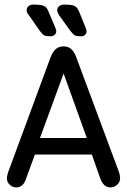

<svg xmlns="http://www.w3.org/2000/svg" viewBox="-20 -807 554 836"><path d="M380 -134 417 -29Q431 9 461 9Q478 9 490.5 -3Q503 -15 503 -31Q503 -44 498 -58L312 -558Q303 -582 290 -593.5Q277 -605 257 -605Q236 -605 223 -593.5Q210 -582 200 -557L15 -56Q13 -49 11.5 -42.5Q10 -36 10 -30Q10 -14 22.5 -2.5Q35 9 51 9Q81 9 93 -28L132 -134ZM358 -206H154L257 -487ZM237 -741 286 -673Q293 -664 299 -658Q305 -652 313 -650.5Q321 -649 334 -649Q344 -649 350.5 -655.5Q357 -662 357 -670Q357 -673 356 -677Q355 -681 353 -686L325 -755Q320 -768 313 -775Q306 -782 294 -784.5Q282 -787 258 -787Q246 -787 237.5 -780Q229 -773 229 -762Q229 -754 237 -741ZM105 -742 153 -673Q160 -664 166 -658Q172 -652 180.5 -650.5Q189 -649 202 -649Q211 -649 218 -655.5Q225 -662 225 -670Q225 -677 221 -686L192 -755Q187 -768 180 -775Q173 -782 161 -784.5Q149 -787 126 -787Q112 -787 104 -780Q96 -773 96 -762Q96 -752 105 -742Z"/></svg>

Font: Beiruti Medium
Style: Regular
Weight: 500
Designer: Arlette Boutros
Foundry: Boutros
Version: Version 1.41